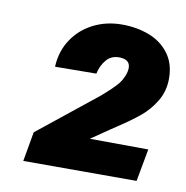

<svg xmlns="http://www.w3.org/2000/svg" viewBox="-54 -771 482 497"><g transform="rotate(10 186.5 -522.0)"><path d="M351.6 -411.1 335.9 -325.7H38.1L51.8 -403.3L205.6 -526.4Q236.8 -553.2 248.5 -567.9Q255.4 -576.7 260.3 -588.4Q265.1 -600.1 265.1 -609.9Q265.1 -632.8 235.8 -632.8Q215.3 -632.8 202.6 -617.9Q189.9 -603 185.1 -581.1L76.7 -580.1Q78.6 -621.1 99.4 -652.3Q120.1 -683.6 154.1 -700.7Q188 -717.8 229 -717.8Q268.1 -717.8 300.5 -705.3Q333 -692.9 352.8 -666.5Q372.6 -640.1 372.6 -601.1Q372.6 -567.9 356.7 -541.5Q340.8 -515.1 318.4 -496.6Q295.9 -478 260.3 -454.6L245.6 -444.8L197.8 -412.1Z"/></g></svg>

Font: Mardoto Black
Style: Italic
Weight: 900
Italic angle: -12°
Designer: Christian Robertson, Vahan Hovhannisyan
Foundry: Google
Version: Version 1.000